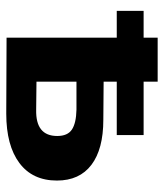

<svg xmlns="http://www.w3.org/2000/svg" viewBox="26 -562 536 629"><g transform="rotate(90 294.5 -247.0)"><path d="M571 -165Q571 -85 513.5 -42Q456 1 352 1L103 0V-361H15V-449H103V-495H247V-449H422V-361H247V-318L372 -317Q468 -317 519.5 -278Q571 -239 571 -165ZM425 -166Q425 -200 404 -214Q383 -228 339 -229H247V-98L339 -97Q425 -95 425 -166Z"/></g></svg>

Font: Montserrat Ace
Style: Bold
Weight: 700
Designer: Julieta Ulanovsky
Foundry: Julieta Ulanovsky
Version: Version 1